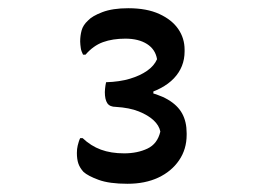

<svg xmlns="http://www.w3.org/2000/svg" viewBox="-20 -806 640 467"><path d="M429 -681Q429 -643 403 -615.5Q377 -588 324 -574L353 -598V-566L324 -586Q364 -578 388 -564Q412 -550 423 -530Q434 -510 434 -482V-478Q434 -443 415.5 -416Q397 -389 365 -374Q333 -359 290 -359Q246 -359 220 -368.5Q194 -378 183 -388Q174 -398 170.5 -408.5Q167 -419 167 -434Q167 -439 167.5 -443.5Q168 -448 169 -452Q170 -456 171.5 -461Q173 -466 175 -470H181Q201 -451 225.5 -442Q250 -433 282 -433Q314 -433 338.5 -444.5Q363 -456 370 -486Q367 -501 353.5 -513.5Q340 -526 317.5 -535Q295 -544 262 -546Q247 -546 241 -555Q235 -564 235 -582Q235 -586 235.5 -590Q236 -594 236.5 -598Q237 -602 238 -606Q271 -607 296 -614.5Q321 -622 338 -634Q355 -646 362 -662Q358 -686 337.5 -699Q317 -712 285 -712Q254 -712 230.5 -703.5Q207 -695 188 -673H182Q180 -677 178.5 -681Q177 -685 176.5 -689Q176 -693 175.5 -697Q175 -701 175 -705Q175 -719 178.5 -732Q182 -745 194 -756Q204 -767 229 -776.5Q254 -786 292 -786Q337 -786 367.5 -772Q398 -758 413.5 -735.5Q429 -713 429 -685Z"/></svg>

Font: Recursive Monospace Casual
Style: Regular
Weight: 400
Version: Version 1.047